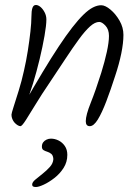

<svg xmlns="http://www.w3.org/2000/svg" viewBox="-20 -523 561 770"><path d="M166 -445Q166 -422 158.5 -379Q151 -336 139 -286Q127 -236 112.5 -188.5Q98 -141 84 -109L72 -99Q115 -174 150.5 -233Q186 -292 215.5 -336.5Q245 -381 269.5 -412.5Q294 -444 314.5 -464Q335 -484 352.5 -493Q370 -502 386 -502Q402 -502 423 -484.5Q444 -467 459.5 -440Q475 -413 475 -383Q475 -351 466.5 -309Q458 -267 442 -219Q424 -163 406.5 -117Q389 -71 372.5 -44Q356 -17 340 -17Q332 -17 328 -22Q324 -27 324 -37Q324 -61 344 -111Q364 -161 386 -231Q400 -276 408.5 -315Q417 -354 417 -379Q417 -405 403 -420Q389 -435 378 -435Q361 -435 341 -417Q321 -399 296.5 -365.5Q272 -332 242 -286.5Q212 -241 176 -187Q148 -146 124 -106.5Q100 -67 84 -42Q68 -17 62 -17Q57 -17 50.5 -21Q44 -25 38.5 -31Q33 -37 29.5 -45.5Q26 -54 26 -63Q26 -68 34.5 -94.5Q43 -121 55 -159.5Q67 -198 76 -239Q85 -278 91.5 -319Q98 -360 102 -396.5Q106 -433 106 -456Q106 -479 110 -491Q114 -503 124 -503Q133 -503 142.5 -495Q152 -487 159 -473.5Q166 -460 166 -445ZM124 227Q117 227 113 225Q109 223 109 217Q109 208 121.5 197.5Q134 187 150.5 174Q167 161 180 146.5Q193 132 194 115Q193 100 185.5 94Q178 88 169.5 85.5Q161 83 154.5 79Q148 75 148 65Q148 55 153 48Q158 41 166.5 37Q175 33 184 33Q200 33 215 40.5Q230 48 240 62.5Q250 77 250 98Q250 127 235 150.5Q220 174 198 191Q176 208 155.5 217.5Q135 227 124 227Z"/></svg>

Font: Kalam Variable Light
Style: Regular
Weight: 300
Designer: Lipi Raval, Jonny Pinhorn
Foundry: Indian Type Foundry
Version: Version 3.000